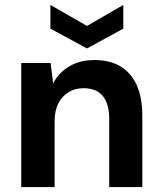

<svg xmlns="http://www.w3.org/2000/svg" viewBox="-20 -757 656 777"><path d="M66 0V-502H185L195 -420Q218 -463 260.5 -488.5Q303 -514 362 -514Q425 -514 468 -488Q511 -462 533.5 -412Q556 -362 556 -288V0H422V-276Q422 -336 396.5 -368Q371 -400 318 -400Q284 -400 257.5 -384Q231 -368 216 -338.5Q201 -309 201 -266V0ZM332 -561 184 -641V-737L332 -652L479 -737V-641Z"/></svg>

Font: DM Sans 16pt
Style: Bold
Weight: 700
Version: Version 4.004;gftools[0.9.30]